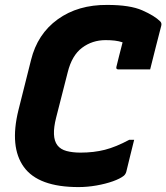

<svg xmlns="http://www.w3.org/2000/svg" viewBox="-20 -740 676 780"><path d="M299 20Q136 20 77 -61.5Q18 -143 55 -293L106 -496Q132 -602 214.5 -661.5Q297 -721 416 -720Q508 -720 558 -698Q608 -676 631 -653Q638 -646 635 -635Q625 -598 613 -549.5Q601 -501 590 -458H461Q450 -458 453 -469Q458 -489 463.5 -511.5Q469 -534 478 -568Q463 -573 446.5 -575Q430 -577 409 -577Q355 -577 313.5 -546Q272 -515 255 -446L208 -262Q188 -183 213 -150Q226 -133 250.5 -126.5Q275 -120 307 -120Q361 -120 406 -131.5Q451 -143 505 -172H525Q517 -138 509 -107.5Q501 -77 493 -42Q490 -32 483 -26Q468 -14 438.5 -3.5Q409 7 372 13.5Q335 20 299 20Z"/></svg>

Font: Recursive Mn Lnr St XBd
Style: Italic
Weight: 800
Italic angle: -15°
Monospace: yes
Version: Version 1.079;hotconv 1.0.112;makeotfexe 2.5.65598; ttfautoh